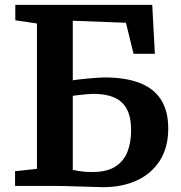

<svg xmlns="http://www.w3.org/2000/svg" viewBox="-20 -763 741 788"><path d="M403.3 5.2Q394.2 5.2 369.3 4.3Q344.4 3.5 313.5 2.6Q282.7 1.6 254.6 0.8Q226.6 0 210.9 0H41.8V-60.3L131.6 -70V-666.6L42.8 -679.8V-743H604.8L615.6 -542.2H528.2L496.8 -669.6L278.7 -677.8V-433.4Q284.2 -434.7 300 -436.5Q315.8 -438.3 336.2 -440.3Q356.7 -442.3 376 -443.7Q395.4 -445.2 407.9 -445.2Q495.4 -445.2 553.7 -422.4Q612.1 -399.6 641.3 -353.2Q670.5 -306.8 670.5 -235.6Q670.5 -158.1 636.3 -104.3Q602.2 -50.5 542 -22.6Q481.7 5.2 403.3 5.2ZM360.3 -57.1Q418.3 -57.1 452.9 -79Q487.5 -100.9 502.8 -139.3Q518.1 -177.8 518.1 -227.5Q518.1 -282.2 500.6 -315.1Q483.1 -348 449 -362.8Q414.9 -377.7 365.5 -377.7Q352.3 -377.7 334 -376.1Q315.8 -374.6 300.1 -372.6Q284.4 -370.7 278.7 -369.8V-65.8Q288.1 -63.8 298.6 -61.9Q309.1 -59.9 324 -58.5Q338.9 -57.1 360.3 -57.1Z"/></svg>

Font: Merriweather Light
Style: Regular
Weight: 300
Designer: Eben Sorkin
Foundry: Eben Sorkin
Version: Version 2.100